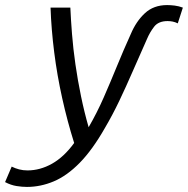

<svg xmlns="http://www.w3.org/2000/svg" viewBox="-133 -548 740 756"><path d="M-27 188Q-46 188 -68 184.5Q-90 181 -113 169L-87 108Q-73 115 -57.5 119Q-42 123 -25 123Q25 123 72 96.5Q119 70 159 15Q132 -71 112 -161Q92 -251 80.5 -341.5Q69 -432 66 -518H144Q146 -472 150.5 -414.5Q155 -357 164 -294.5Q173 -232 186 -169Q199 -106 216 -47Q249 -104 275.5 -164.5Q302 -225 327.5 -287.5Q353 -350 382 -414Q403 -464 437.5 -496Q472 -528 525 -528Q539 -528 555 -526Q571 -524 587 -518L567 -456Q557 -461 547 -463Q537 -465 527 -465Q491 -465 474 -443Q457 -421 446 -395Q416 -328 389.5 -267Q363 -206 336.5 -150.5Q310 -95 280 -44Q231 42 181 93Q131 144 79 166Q27 188 -27 188Z"/></svg>

Font: Ubuntu Sans
Style: Italic
Weight: 400
Italic angle: -13.5°
Designer: Dalton Maag Ltd
Foundry: Dalton Maag Ltd
Version: Version 1.006